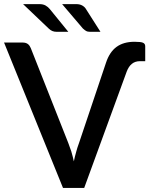

<svg xmlns="http://www.w3.org/2000/svg" viewBox="-23 -931 748 951"><path d="M368.7 -223.6 502 -620.1Q519.5 -673.3 554.2 -698.7Q588.9 -724.1 643.6 -724.1Q675.3 -724.1 685.5 -719.2Q696.3 -714.4 696.3 -701.7V-627.9H669.4Q624 -627.9 604.5 -576.2L394 0H289.1L-2.9 -720.2H90.3Q105.5 -720.2 115.7 -712.4Q124.5 -705.1 129.4 -692.9L314.9 -223.6Q326.7 -191.4 330.1 -181.2Q337.9 -154.3 342.8 -131.8Q346.7 -152.3 355 -181.2Q359.4 -198.2 368.7 -223.6ZM284.7 -910.6H354.5Q372.1 -910.6 384.3 -903.8Q397 -896.5 402.8 -886.2L474.6 -773.4H423.3Q410.6 -773.4 403.3 -777.8Q397.5 -780.8 387.7 -789.6ZM91.3 -910.6H172.4Q190.4 -910.6 202.6 -903.8Q215.3 -896.5 223.6 -886.2L315.4 -773.4H257.8Q245.6 -773.4 236.3 -777.3Q227.5 -780.8 218.3 -789.6Z"/></svg>

Font: Lato-SemiBold
Style: Regular
Weight: 500
Designer: Lukasz Dziedzic with Adam Twardoch and Botio Nikoltchev
Foundry: tyPoland Lukasz Dziedzic
Version: ""